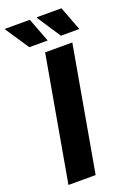

<svg xmlns="http://www.w3.org/2000/svg" viewBox="-167 -933 690 994"><g transform="rotate(-20 178.0 -436.0)"><path d="M29.3 0 150.6 -686.4H300.4L179.1 0ZM82.8 -739.5 -3.4 -868.7 -1.2 -871.9H133.7L184.2 -739.5ZM257 -739.5 171.6 -868.7 173.8 -871.9H308L358.4 -739.5Z"/></g></svg>

Font: Archivo Variable SemiBold
Style: Italic
Weight: 600
Italic angle: -10°
Designer: Hector Gatti
Foundry: Omnibus-Type
Version: Version 2.001